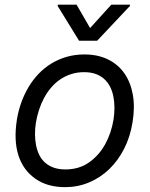

<svg xmlns="http://www.w3.org/2000/svg" viewBox="-20 -784 637 816"><path d="M51.8 -275.6Q57.9 -312.9 70.3 -347.7Q82.7 -382.5 101 -413.4Q119.3 -444.2 143.6 -469.8Q168 -495.4 197.8 -513.7Q227.6 -532 263 -542.3Q298.3 -552.6 338.8 -552.6Q395.2 -552.6 438.2 -531.8Q481.2 -511 508 -473.2Q534.8 -435.4 544.4 -382.3Q554 -329.2 543.3 -264.2Q533.4 -202.4 507.5 -151.6Q481.5 -100.9 443.7 -64.6Q405.9 -28.4 358.1 -8.5Q310.4 11.4 256.4 11.4Q181.1 11.4 130.3 -24.5Q78.1 -61.1 58.1 -124.3Q38 -187.5 51.8 -275.6ZM133.5 -165.5Q138.1 -142.8 147.7 -123.9Q157.3 -105.1 172.8 -91.8Q188.2 -78.5 209.3 -71.2Q230.5 -63.9 257.8 -63.9Q315.7 -63.9 358 -93.4Q400.9 -123.6 427 -171Q453.1 -218.4 462.4 -275.6Q470.9 -329.5 461.6 -375Q457 -398.1 447.1 -416.9Q437.1 -435.7 421.9 -449.2Q406.6 -462.7 385.7 -470Q364.7 -477.3 337.4 -477.3Q307.5 -477.3 282 -468.9Q256.4 -460.6 235.3 -446Q214.1 -431.5 197.1 -411.4Q180 -391.3 167.3 -367.5Q154.5 -343.8 146 -317.5Q137.4 -291.2 132.8 -264.2Q124.3 -211.6 133.5 -165.5ZM225.9 -764.2H305.4L362.9 -664.8L453.1 -764.2H532.7L532 -758.5L392.8 -610.8H316.1L225.1 -758.5Z"/></svg>

Font: Inter P
Style: Italic
Weight: 400
Italic angle: -9.40001°
Designer: Rasmus Andersson
Foundry: rsms
Version: Version 3.018;git-588b23468